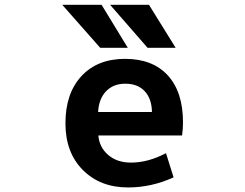

<svg xmlns="http://www.w3.org/2000/svg" viewBox="-20 -784 1040 815"><path d="M397.5 -209Q401.4 -159.2 439 -126.5Q476.6 -93.8 536.1 -93.8Q608.4 -93.8 684.6 -133.8L716.8 -31.2Q623 11.7 523.4 11.7Q405.3 11.7 331.5 -62.5Q257.8 -136.7 257.8 -260.7Q257.8 -387.7 325.7 -460.9Q393.6 -534.2 510.7 -534.2Q627.9 -534.2 692.4 -463.9Q756.8 -393.6 756.8 -263.7Q756.8 -239.3 752.9 -209ZM396.5 -308.6H625Q624 -365.2 594.2 -397Q564.5 -428.7 511.7 -428.7Q460.9 -428.7 430.2 -396.5Q399.4 -364.3 396.5 -308.6ZM612.3 -763.7 725.6 -581.1H606.4L447.3 -763.7ZM411.1 -763.7 522.5 -581.1H405.3L244.1 -763.7Z"/></svg>

Font: Gen Shin Gothic Monospace Bold
Style: Bold
Weight: 700
Designer: [Source Han Sans]
Ryoko NISHIZUKA  (kana & ideographs); Paul D. Hunt (Latin, Greek & Cyrillic); Wenlong ZHANG  (bopomofo
Version: Version 1.002.20150607